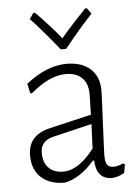

<svg xmlns="http://www.w3.org/2000/svg" viewBox="-50 -714 554 760"><g transform="rotate(-5 226.5 -334.0)"><path d="M324 -674 340 -651Q289 -597 228 -521H207Q133 -612 95 -651L111 -674H118Q177 -614 217 -564Q261 -616 317 -674ZM224 -462Q285 -462 319 -431Q353 -400 353 -345Q353 -330 347.5 -216Q342 -102 342 -87Q342 -61 349.5 -50.5Q357 -40 375 -40Q393 -40 413 -50L420 -45L414 -12Q390 3 363 4Q303 2 300 -71H295Q238 -6 177 6Q117 6 83 -25.5Q49 -57 49 -113Q49 -194 137 -214L303 -253L305 -334Q305 -377 282 -399.5Q259 -422 217 -422Q153 -422 77 -357L71 -360L63 -397Q145 -462 224 -462ZM302 -216 147 -179Q96 -167 96 -119Q96 -81 117 -59.5Q138 -38 175 -38Q236 -38 298 -119Z"/></g></svg>

Font: Alegreya Sans SC Light
Style: Regular
Weight: 300
Designer: Juan Pablo del Peral
Foundry: Huerta Tipografica
Version: Version 2.007